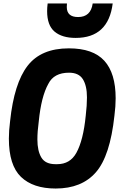

<svg xmlns="http://www.w3.org/2000/svg" viewBox="-20 -1071 713 1104"><path d="M619 -853ZM415 -853Q337 -853 294 -889Q251 -925 251 -1007Q251 -1028 254 -1051H365L364 -1031Q364 -973 429 -973Q502 -973 513 -1051H628Q603 -853 415 -853ZM300 13Q170 13 100.5 -54Q31 -121 31 -274Q31 -320 38 -374Q61 -592 138.5 -692.5Q216 -793 376 -793Q515 -793 580 -721.5Q645 -650 645 -506Q645 -460 638 -406Q613 -174 531.5 -80.5Q450 13 300 13ZM309 -127Q383 -127 419 -192Q459 -264 473 -406Q480 -465 480 -511Q480 -578 456.5 -615.5Q433 -653 377 -653Q290 -653 258 -589Q217 -516 203 -374Q195 -315 195 -269Q195 -203 218 -165Q241 -127 299 -127Z"/></svg>

Font: Tanohe Sans
Style: Bold Italic
Weight: 700
Designer: Village Type and Design LLC & Cristiano Sobral
Foundry: Cooper Hewitt Smithsonian Design Museum
Version: Version 1.00;September 29, 2021;FontCreator 13.0.0.2655 64-b